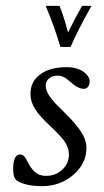

<svg xmlns="http://www.w3.org/2000/svg" viewBox="-20 -628 356 655"><path d="M292 -607.9Q242.9 -520.3 220.9 -468H186Q166.3 -535.4 136 -607.9H183.1Q193.8 -582.3 201.8 -554Q209.7 -525.6 212.2 -517.1Q234.4 -563.5 260 -607.9ZM24.9 -51Q24.9 -101.1 49.1 -101.1Q62 -101.1 71 -82Q89.4 -43.7 110.8 -33.4Q122.3 -28.1 137 -28.1Q169.9 -28.1 192.5 -49.2Q215.1 -70.3 215.1 -101.1Q215.1 -130.6 189 -159.7Q177.5 -172.9 163.5 -186.2Q149.4 -199.5 135.5 -213.4Q121.6 -227.3 109.9 -241.7Q84 -274.4 84 -307.1Q84 -339.8 102.1 -360.4Q136 -398.9 207 -398.9Q250.5 -398.9 273.9 -375.5Q285.9 -363.5 285.9 -351.8Q285.9 -340.1 280.8 -332.5Q275.6 -325 266.4 -325Q257.1 -325 247.1 -329.6Q237.1 -334.2 229.4 -340.8Q221.7 -347.4 213.9 -354Q195.6 -370.1 177 -370.1Q158.4 -370.1 147.2 -360.4Q136 -350.6 136 -336.8Q136 -323 143.7 -308.8Q151.4 -294.7 163.6 -281.2Q175.8 -267.8 190.7 -253.4Q205.6 -239 220.3 -223.4Q235.1 -207.8 247.3 -191.7Q274.9 -155.3 274.9 -125.1Q274.9 -95 262.9 -72.3Q251 -49.6 231 -32.2Q186 7.1 123 7.1Q88.4 7.1 64.3 -0.1Q40.3 -7.3 32.6 -16.8Q24.9 -26.4 24.9 -51Z"/></svg>

Font: Linden Hill
Style: Italic
Weight: 400
Italic angle: -5.60001°
Version: Version 1.201